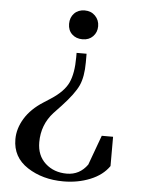

<svg xmlns="http://www.w3.org/2000/svg" viewBox="-54 -807 664 862"><g transform="rotate(5 277.5 -376.5)"><path d="M469 -209V-77Q440 -35 384.5 -12.5Q329 10 264 10Q170 10 101.5 -34.5Q33 -79 33 -160Q33 -208 61 -254Q89 -300 144 -335L175 -355Q234 -393 253.5 -435.5Q273 -478 273 -550V-570H318V-531Q318 -466 300 -426.5Q282 -387 227 -328L193 -292Q141 -235 141 -156Q141 -96 179.5 -61Q218 -26 276 -26Q334 -26 369 -75L418 -209ZM359 -697.5Q359 -670 341 -651.5Q323 -633 294 -633Q265 -633 246.5 -650.5Q228 -668 228 -697Q228 -726 246 -744.5Q264 -763 293 -763Q322 -763 340.5 -744Q359 -725 359 -697.5Z"/></g></svg>

Font: Ledger
Style: Regular
Weight: 400
Designer: Denis Masharov
Foundry: Denis Masharov
Version: 1.001